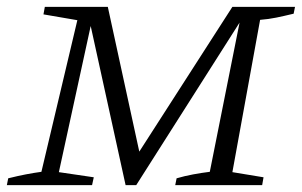

<svg xmlns="http://www.w3.org/2000/svg" viewBox="-20 -541 883 561"><path d="M0 0 4 -20Q32 -27 55.5 -31.5Q79 -36 101 -39L206 -482L107 -499L111 -521H295L387 -98L659 -521H842L838 -501Q809 -494 787 -489.5Q765 -485 740 -483L659 -38L750 -23L746 0H492L496 -20Q520 -27 544.5 -31.5Q569 -36 593 -39L680 -475L378 0H347L245 -465L152 -38L254 -23L249 0Z"/></svg>

Font: Piazzolla SC Light
Style: Italic
Weight: 300
Italic angle: -11.3°
Designer: Juan Pablo del Peral
Foundry: Huerta Tipografica
Version: Version 1.330